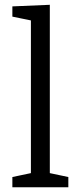

<svg xmlns="http://www.w3.org/2000/svg" viewBox="-20 -792 341 812"><path d="M190.7 -51.3 182 -61.7 269 -43.3V0H32.3V-43.3L119.3 -61.7L110.7 -51.3V-713L118.7 -704L32.3 -721.7V-765L190.7 -771.7Z"/></svg>

Font: Bitter Thin
Style: Regular
Weight: 100
Designer: Sol Matas, and Bitter project Authors
Foundry: Sol Matas
Version: Version 2.002